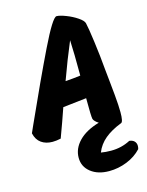

<svg xmlns="http://www.w3.org/2000/svg" viewBox="-165 -784 858 1118"><g transform="rotate(-15 264.5 -224.5)"><path d="M550 152Q550 161 547 171Q512 209 459.5 230Q407 251 352 251Q284 251 241.5 217.5Q199 184 199 130Q199 75 242 30.5Q285 -14 365 -37Q340 -53 335 -68Q331 -83 331 -194Q223 -181 189 -178Q162 -99 127 -5Q100 1 77 1Q37 1 9.5 -18.5Q-18 -38 -27 -78L-7 -123Q103 -368 183.5 -534Q264 -700 288 -700Q307 -700 343.5 -686Q380 -672 409.5 -652Q439 -632 443 -616Q450 -588 462 -499Q474 -410 481 -327L489 -249Q491 -232 497 -168Q503 -104 503 -63Q503 -6 490 -1Q428 23 389 55.5Q350 88 332 134Q359 139 393 139Q456 139 509 111Q529 113 539.5 124Q550 135 550 152ZM241 -321Q287 -324 332 -330Q332 -468 328 -544Q284 -440 241 -321Z"/></g></svg>

Font: Mogra
Style: Regular
Weight: 400
Designer: Lipi Raval
Foundry: Lipi Raval
Version: Version 1.002;PS 1.002;hotconv 1.0.88;makeotf.lib2.5.647800;